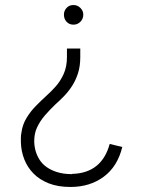

<svg xmlns="http://www.w3.org/2000/svg" viewBox="-20 -543 567 763"><path d="M299 -350V-316Q299 -280 290 -252Q281 -224 266.5 -201.5Q252 -179 234.5 -161Q217 -143 201 -129Q178 -107 158.5 -84.5Q139 -62 127 -36Q116 -13 116 19Q117 61 138 93Q159 125 204 140Q231 149 265 149L267 148Q384 145 416 29Q428 32 440.5 35Q453 38 466 41Q447 119 392 159.5Q337 200 260 200Q210 200 173.5 185.5Q137 171 113 146.5Q89 122 76.5 90Q64 58 63 23Q63 13 63 3.5Q63 -6 65 -15Q69 -47 85 -73.5Q101 -100 122 -121.5Q143 -143 164 -162Q185 -181 200 -198Q220 -220 233 -249Q246 -278 246 -316V-350ZM272 -445Q255 -445 244.5 -456.5Q234 -468 234 -485Q234 -500 244.5 -511.5Q255 -523 272 -523Q288 -523 299.5 -511.5Q311 -500 311 -485Q311 -468 299.5 -456.5Q288 -445 272 -445Z"/></svg>

Font: Transpass ExtraLight
Style: Regular
Weight: 200
Designer: Delve Withrington
Foundry: Delve Fonts
Version: Version 1.001;December 18, 2019;FontCreator 12.0.0.2547 64-b